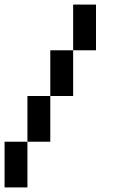

<svg xmlns="http://www.w3.org/2000/svg" viewBox="-20 -920 540 840"><path d="M0 -100V-300H100V-100ZM100 -500H200V-300H100ZM200 -500V-700H300V-500ZM300 -700V-900H400V-700Z"/></svg>

Font: GalmuriMono9 Regular
Style: Regular
Weight: 400
Designer: Lee Minseo (quiple)
Version: Version 2.399;hotconv 1.1.1;makeotfexe 2.6.0 DEVELOPMENT